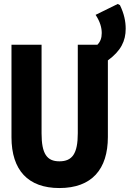

<svg xmlns="http://www.w3.org/2000/svg" viewBox="-20 -940 655 970"><path d="M280 10C444 10 525 -85 525 -248V-635C591 -683 615 -733 615 -795C615 -832 607 -871 586 -914L575 -920L463 -865C486 -830 494 -800 494 -773C494 -748 487 -729 472 -714H373V-267C373 -165 346 -125 280 -125C217 -125 190 -163 190 -266V-714H38V-247C38 -80 122 10 280 10Z"/></svg>

Font: Noto Sans Mono SemiCondensed ExtraBold
Style: Regular
Weight: 800
Width: 4
Designer: Monotype Design Team
Foundry: Monotype Imaging Inc.
Version: Version 2.014